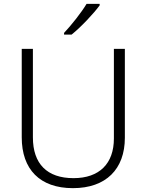

<svg xmlns="http://www.w3.org/2000/svg" viewBox="-20 -1019 762 998"><path d="M498 -991V-999H430C404 -955 350 -887 313 -848V-839H352C402 -879 468 -950 498 -991ZM629 -303V-765H572V-299C572 -169 497 -93 362 -93C225 -93 151 -167 151 -305V-765H93V-305C93 -139 187 -41 359 -41C531 -41 629 -140 629 -303Z"/></svg>

Font: Noto Sans Tamil UI Light
Style: Regular
Weight: 300
Designer: Jelle Bosma - Monotype Design Team
Foundry: Monotype Imaging Inc.
Version: Version 2.004